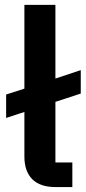

<svg xmlns="http://www.w3.org/2000/svg" viewBox="-20 -760 348 780"><path d="M206.1 0Q142.6 0 110.8 -32.2Q79.1 -64.5 79.1 -124V-305.2L4.9 -280.8V-376L79.1 -399.9V-740.2H205.1V-440.9L308.1 -475.1V-379.9L205.1 -346.2V-100.1H273.9V0Z"/></svg>

Font: Anuphan SemiBold
Style: Bold
Weight: 600
Designer: Mike Abbink, Paul van der Laan, Pieter van Rosmalen, Mint Tantisuwanna
Foundry: Bold Monday; Cadson Demak
Version: Version 3.002;hotconv 1.0.109;makeotfexe 2.5.65596